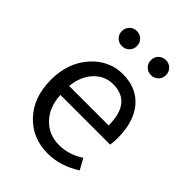

<svg xmlns="http://www.w3.org/2000/svg" viewBox="-223 -877 1000 1000"><g transform="rotate(45 277.0 -377.0)"><path d="M127 -62Q51 -141 51 -271Q51 -398 126 -480Q197 -557 296 -557Q398 -557 456 -488Q512 -420 512 -302Q512 -276 508 -250H142Q146 -163 196 -112Q245 -60 322 -60Q394 -60 458 -103L491 -43Q404 13 311 13Q199 13 127 -62ZM432 -315Q432 -484 297 -484Q237 -484 194 -440Q149 -393 141 -315ZM149 -672Q133 -688 133 -711Q133 -735 149 -751Q165 -767 188 -767Q212 -767 228 -751Q244 -735 244 -711Q244 -688 228 -672Q212 -656 188 -656Q165 -656 149 -672ZM363 -672Q347 -688 347 -711Q347 -735 363 -751Q379 -767 403 -767Q426 -767 442 -751Q458 -735 458 -711Q458 -688 442 -672Q426 -656 403 -656Q379 -656 363 -672Z"/></g></svg>

Font: KaiGen Gothic CN Regular
Style: Regular
Weight: 400
Designer: Ryoko NISHIZUKA  (kana & ideographs); Paul D. Hunt (Latin, Greek & Cyrillic); Wenlong ZHANG  (bopomofo); Sandoll Communi
Foundry: Adobe Systems Incorporated
Version: Version 1.002.20150501